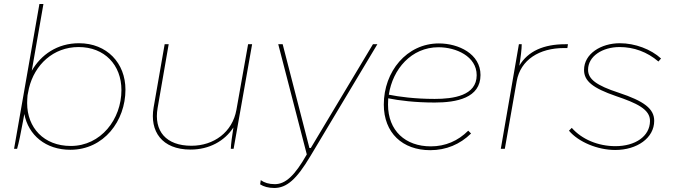

<svg xmlns="http://www.w3.org/2000/svg" viewBox="-20 -740 3347 955"><path d="M50 0H65C73 -26 84 -80 94 -135L101 -173C121 -68 207 5 330 5C497 5 604 -139 604 -294C604 -426 512 -525 373 -525C265 -525 184 -468 138 -388L196 -720H176ZM332 -14C198 -14 115 -105 115 -227C115 -240 116 -253 117 -266L124 -301C152 -418 245 -506 371 -506C500 -506 584 -417 584 -292C584 -147 482 -14 332 -14Z M928 4C1020 4 1097 -38 1141 -106C1134 -61 1129 -26 1128 0H1142L1234 -520H1214L1156 -194C1136 -82 1043 -15 932 -15C806 -15 744 -88 764 -203L819 -520H799L744 -205C724 -88 784 4 928 4Z M1344 195C1406 195 1455 152 1523 38L1857 -520H1835L1526 -4H1519L1386 -520H1364L1506 28C1446 134 1400 176 1347 176C1318 176 1295 169 1277 156L1274 177C1291 188 1315 195 1344 195Z M2120 7C2199 7 2268 -22 2323 -76L2309 -90C2258 -39 2195 -12 2123 -12C1996 -12 1910 -90 1910 -220L1911 -251C1965 -240 2045 -230 2142 -230C2250 -230 2370 -252 2370 -367C2370 -472 2261 -524 2163 -524C2003 -524 1889 -384 1889 -220C1889 -79 1982 7 2120 7ZM1914 -269C1933 -396 2026 -505 2161 -505C2248 -505 2351 -460 2351 -366C2351 -264 2235 -248 2142 -248C2044 -248 1963 -259 1914 -269Z M2471 0H2491L2550 -336C2569 -443 2663 -501 2785 -501H2802L2805 -520H2791C2685 -520 2606 -486 2563 -413C2570 -455 2575 -496 2575 -520H2561Z M3040 6C3149 6 3234 -54 3234 -139C3234 -199 3184 -237 3057 -279C2947 -315 2905 -346 2905 -393C2905 -460 2976 -506 3062 -506C3132 -506 3199 -482 3255 -434L3268 -449C3218 -495 3139 -525 3063 -525C2970 -525 2885 -473 2885 -392C2885 -337 2928 -302 3044 -262C3144 -228 3215 -197 3213 -137C3212 -62 3140 -13 3041 -13C2955 -13 2874 -47 2824 -104L2810 -90C2857 -34 2952 6 3040 6Z"/></svg>

Font: Fixel Display 20240404 Thin
Style: Italic
Weight: 100
Italic angle: -10°
Designer: AlfaBravo + MacPaw
Foundry: Kyrylo Tkachov, Marchela Mozhyna, Serhii Makarenko, Maria Weinstein, Zakhar Kryvoshyya
Version: Version 1.211;Glyphs 3.2 (3225)